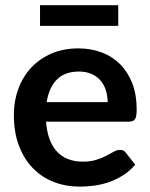

<svg xmlns="http://www.w3.org/2000/svg" viewBox="-20 -706 574 734"><path d="M33 0ZM279.5 -521Q328 -521 369 -505.5Q410 -490 439.5 -460.2Q469 -430.5 485.8 -387.2Q502.5 -344 502.5 -288.5Q502.5 -260.5 496.5 -250.8Q490.5 -241 473.5 -241H156Q159 -201.5 170 -172.8Q181 -144 199 -125.2Q217 -106.5 241.8 -97.2Q266.5 -88 296.5 -88Q326.5 -88 348.2 -95Q370 -102 386.2 -110.5Q402.5 -119 414.8 -126Q427 -133 438.5 -133Q454 -133 461.5 -121.5L497 -76.5Q476.5 -52.5 451 -36.2Q425.5 -20 397.8 -10.2Q370 -0.5 341.2 3.5Q312.5 7.5 285.5 7.5Q232 7.5 186 -10.2Q140 -28 106 -62.8Q72 -97.5 52.5 -148.8Q33 -200 33 -267.5Q33 -320 50 -366.2Q67 -412.5 98.8 -446.8Q130.5 -481 176.2 -501Q222 -521 279.5 -521ZM282 -432.5Q228 -432.5 197.5 -402Q167 -371.5 158.5 -315.5H391.5Q391.5 -339.5 384.8 -360.8Q378 -382 364.5 -398Q351 -414 330.2 -423.2Q309.5 -432.5 282 -432.5ZM133 -686H432V-607H133Z"/></svg>

Font: Lato
Style: Bold
Weight: 700
Designer: Lukasz Dziedzic
Foundry: tyPoland Lukasz Dziedzic
Version: Version 2.007; 2014-02-27